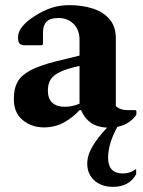

<svg xmlns="http://www.w3.org/2000/svg" viewBox="-20 -486 554 746"><path d="M151 9Q102 9 67 -20.5Q32 -50 34 -106Q34 -142 48 -167.5Q62 -193 97 -212Q132 -231 195 -247L289 -270V-332Q289 -370 266 -393Q243 -416 207 -416Q175 -416 161 -402Q147 -388 147 -360V-314L143 -310H77Q62 -310 56 -317Q50 -324 50 -341Q50 -363 67.5 -384Q85 -405 114 -423Q150 -446 181.5 -456Q213 -466 250 -466Q299 -466 340 -453Q381 -440 405.5 -411.5Q430 -383 430 -338V-74Q446 -58 478 -58H507L510 -55V-41Q501 -26 482.5 -12.5Q464 1 436 7Q400 72 400 127Q400 188 458 188Q470 188 483 184Q496 180 506 172H509V191Q482 240 419 240Q374 240 346.5 215Q319 190 319 150Q319 117 339.5 82.5Q360 48 396 10Q357 8 332.5 -9.5Q308 -27 295 -58H289Q264 -30 229 -10.5Q194 9 151 9ZM166 -134Q166 -102 183.5 -86.5Q201 -71 232 -71Q259 -71 289 -83V-230Q239 -219 212.5 -206Q186 -193 176 -176Q166 -159 166 -134Z"/></svg>

Font: Spectral
Style: Bold
Weight: 700
Designer: Jean-Baptiste Levee
Foundry: Production Type
Version: Version 2.001